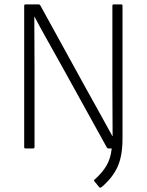

<svg xmlns="http://www.w3.org/2000/svg" viewBox="-20 -675 667 873"><path d="M431 176 409 149Q405 144 413 139Q446 109 464.5 77.5Q483 46 488 0H473Q468 0 466 -4L263 -371Q231 -429 199 -485.5Q167 -542 137 -599H136Q136 -540 136.5 -482Q137 -424 137 -365V-6Q137 0 130 0H96Q90 0 90 -6V-649Q90 -655 96 -655H155Q161 -655 163 -651L372 -271Q404 -214 433.5 -160.5Q463 -107 491 -56H492Q492 -110 491.5 -166.5Q491 -223 491 -276V-649Q491 -655 497 -655H531Q537 -655 537 -649V-44Q537 34 514.5 83.5Q492 133 443 175Q434 181 431 176Z"/></svg>

Font: Sofia Sans Semi Condensed Light
Style: Regular
Weight: 300
Designer: Botio Nikoltchev, Ani Petrova
Foundry: lettersoup
Version: Version 4.100; ttfautohint (v1.8.4.7-5d5b)